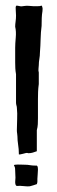

<svg xmlns="http://www.w3.org/2000/svg" viewBox="-20 -602 202 683"><path d="M128 -582Q130 -581 130 -578Q132 -573 131.5 -570Q131 -567 131 -562Q129 -551 128.5 -537.5Q128 -524 128 -510Q125 -487 124.5 -463.5Q124 -440 122 -414Q122 -404 120 -392.5Q118 -381 118 -370Q118 -365 117 -358Q116 -351 118 -344V-303Q116 -289 115.5 -275.5Q115 -262 115 -249V-182Q115 -170 114.5 -160Q114 -150 111 -139V-64Q103 -61 96 -59Q89 -57 81 -57Q76 -59 71.5 -57.5Q67 -56 62 -55Q58 -54 53 -53Q48 -52 47 -53V-57Q47 -71 44.5 -87Q42 -103 42 -117Q42 -122 41 -127Q40 -132 40 -139Q40 -159 41 -178.5Q42 -198 40 -219Q40 -222 38.5 -227Q37 -232 37 -237V-338Q35 -349 34.5 -359Q34 -369 34 -380V-432Q34 -446 36 -468Q38 -490 34 -507Q34 -515 35.5 -525.5Q37 -536 37 -547Q37 -556 36 -567Q35 -578 37 -580Q37 -582 40 -582Q43 -582 46 -581Q54 -579 57 -579.5Q60 -580 69 -581Q75 -582 85 -581Q95 -580 98 -580Q106 -580 114 -580Q122 -580 124 -581ZM115 1Q115 9 114 19Q113 29 113 34Q113 39 113 43.5Q113 48 111 53L99 57Q91 59 88.5 60Q86 61 78 61Q74 61 70 60.5Q66 60 64 60Q59 60 57 59.5Q55 59 51 59Q44 59 42 59.5Q40 60 37 58Q35 55 34.5 51.5Q34 48 34 46Q34 43 34.5 37.5Q35 32 35 30Q35 22 34.5 18Q34 14 34 5Q34 0 33.5 -4Q33 -8 30 -13Q29 -13 30 -14Q30 -16 34 -16Q43 -17 52 -16.5Q61 -16 70 -16Q78 -16 86.5 -14.5Q95 -13 104 -13H111Q114 -11 114.5 -6Q115 -1 115 1Z"/></svg>

Font: Kirang Haerang
Style: Regular
Weight: 400
Version: Version 1.00